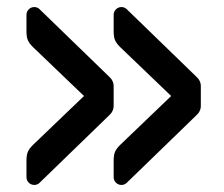

<svg xmlns="http://www.w3.org/2000/svg" viewBox="-20 -601 634 544"><path d="M288 -273 91 -82Q85 -77 77 -77Q68 -77 61.5 -83.5Q55 -90 55 -99V-145Q55 -162 59 -171Q63 -180 73 -190L218 -329L73 -468Q63 -478 59 -487Q55 -496 55 -513V-559Q55 -568 61.5 -574.5Q68 -581 77 -581Q85 -581 91 -576L288 -385Q302 -373 302 -357V-301Q302 -285 288 -273ZM535 -273 338 -82Q332 -77 324 -77Q315 -77 308.5 -83.5Q302 -90 302 -99V-145Q302 -162 306 -171Q310 -180 320 -190L465 -329L320 -468Q310 -478 306 -487Q302 -496 302 -513V-559Q302 -568 308.5 -574.5Q315 -581 324 -581Q332 -581 338 -576L535 -385Q549 -373 549 -357V-301Q549 -285 535 -273Z"/></svg>

Font: Contemporary
Style: Regular
Weight: 400
Designer: Victor Tran
Foundry: Victor Tran
Version: Version 1.100